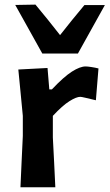

<svg xmlns="http://www.w3.org/2000/svg" viewBox="-20 -792 464 812"><path d="M66.5 0Q69 -54.5 71.2 -104.8Q73.5 -155 76.5 -217V-302Q72 -350 67.2 -398.8Q62.5 -447.5 57.5 -498L181 -504.5L188.5 -414H199.5Q250 -467.5 284.2 -489.2Q318.5 -511 342 -511Q350 -511 366.5 -508.5Q383 -506 396.5 -502.5L385.5 -368Q360.5 -374 342.5 -378.2Q324.5 -382.5 319.5 -382.5Q303 -382.5 273.8 -364.2Q244.5 -346 203.5 -302V-210.5Q206.5 -153.5 209 -103.8Q211.5 -54 214 0ZM159 -565.5Q130.5 -616 102.2 -667.5Q74 -719 44.5 -771L130 -772.5Q156 -741 182.5 -708.5Q209 -676 234 -643.5Q259 -675.5 285 -707.5Q311 -739.5 337 -770.5H423.5Q394.5 -718.5 366.2 -667.5Q338 -616.5 309.5 -565.5Z"/></svg>

Font: Commissioner Loud SemiBold
Style: Regular
Weight: 600
Designer: Kostas Bartsokas
Foundry: Kostas Bartsokas
Version: Version 1.000; ttfautohint (v1.8.3)